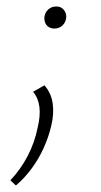

<svg xmlns="http://www.w3.org/2000/svg" viewBox="-20 -381 312 592"><path d="M29 191 12 175Q44 141 65.5 99.5Q87 58 96 13Q105 -24 101.5 -51.5Q98 -79 82 -98L117 -118Q138 -94 142.5 -62Q147 -30 138 7Q130 41 115 74.5Q100 108 78 138Q56 168 29 191ZM148 -293Q138 -293 130.5 -297.5Q123 -302 119.5 -310.5Q116 -319 117 -329Q119 -343 129 -352Q139 -361 153 -361Q164 -361 171 -356Q178 -351 181.5 -343Q185 -335 184 -325Q182 -311 172 -302Q162 -293 148 -293Z"/></svg>

Font: Ysabeau Infant ExtraLight
Style: Italic
Weight: 250
Italic angle: -12°
Designer: Christian Thalmann (Catharsis Fonts)
Version: Version 2.001;gftools[0.9.30]; featfreeze: ss01,ss02,lnum